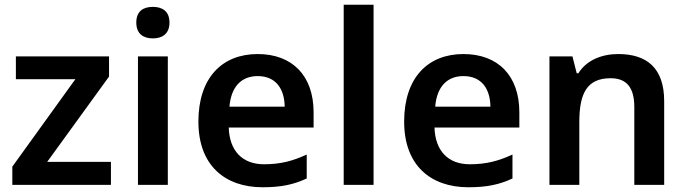

<svg xmlns="http://www.w3.org/2000/svg" viewBox="-20 -780 2899 810"><path d="M448 0V-97H179L440 -457V-542H47V-446H298L32 -77V0Z M625 -751C586 -751 555 -734 555 -685C555 -636 586 -618 625 -618C663 -618 695 -636 695 -685C695 -734 663 -751 625 -751ZM688 -542H562V0H688Z M1067 -552C917 -552 817 -452 817 -267C817 -82 929 10 1088 10C1168 10 1220 -2 1274 -27V-128C1215 -101 1164 -87 1094 -87C1002 -87 948 -144 945 -242H1303V-306C1303 -461 1213 -552 1067 -552ZM1067 -459C1144 -459 1180 -405 1181 -330H948C955 -415 999 -459 1067 -459Z M1556 0V-760H1430V0Z M1935 -552C1785 -552 1685 -452 1685 -267C1685 -82 1797 10 1956 10C2036 10 2088 -2 2142 -27V-128C2083 -101 2032 -87 1962 -87C1870 -87 1816 -144 1813 -242H2171V-306C2171 -461 2081 -552 1935 -552ZM1935 -459C2012 -459 2048 -405 2049 -330H1816C1823 -415 1867 -459 1935 -459Z M2588 -552C2520 -552 2455 -527 2420 -471H2413L2395 -542H2298V0H2424V-265C2424 -384 2455 -450 2556 -450C2625 -450 2656 -409 2656 -328V0H2782V-353C2782 -493 2709 -552 2588 -552Z"/></svg>

Font: Noto Sans Arabic SemBd
Style: Regular
Weight: 600
Designer: Monotype Design Team, Nadine Chahine, Nizar Qandah and Khaled Hosny
Foundry: Monotype Imaging Inc.
Version: Version 2.012